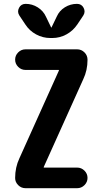

<svg xmlns="http://www.w3.org/2000/svg" viewBox="-20 -990 540 1010"><path d="M418 -573.2 210 -111.3V-109.4Q210 -108.4 210.9 -108.4H385.7Q408.2 -108.4 424.3 -92.3Q440.4 -76.2 440.4 -54.2Q440.4 -32.2 424.3 -16.1Q408.2 0 385.7 0H114.3Q91.8 0 75.7 -16.1Q59.6 -32.2 59.6 -53.7Q59.6 -109.4 82 -157.2L290 -619.1V-621.1Q290 -622.1 289.1 -622.1H114.3Q91.8 -622.1 75.7 -638.2Q59.6 -654.3 59.6 -676.3Q59.6 -698.2 75.7 -714.4Q91.8 -730.5 114.3 -730.5H385.7Q408.2 -730.5 424.3 -714.4Q440.4 -698.2 440.4 -675.8Q440.4 -620.1 418 -573.2ZM384.8 -969.7Q409.2 -969.7 419.9 -948.7Q430.7 -927.7 418 -908.2L386.7 -861.3Q364.3 -828.1 329.6 -809.1Q294.9 -790 254.9 -790H245.1Q205.1 -790 169.9 -809.1Q134.8 -828.1 113.3 -861.3L82 -908.2Q69.3 -927.7 80.1 -948.7Q90.8 -969.7 115.2 -969.7Q149.4 -969.7 178.7 -951.2Q208 -932.6 221.7 -902.3L249 -845.7Q249 -844.7 250 -844.7Q251 -844.7 251 -845.7L278.3 -902.3Q292 -933.6 321.3 -951.7Q350.6 -969.7 384.8 -969.7Z"/></svg>

Font: Rounded-X Mgen+ 1mn bold
Style: Bold
Weight: 700
Designer: [Source Han Sans]
Ryoko NISHIZUKA  (kana & ideographs); Paul D. Hunt (Latin, Greek & Cyrillic); Wenlong ZHANG  (bopomofo
Version: Version 1.059.20150602